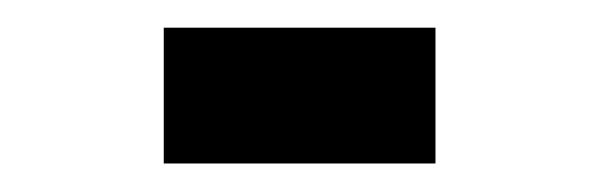

<svg xmlns="http://www.w3.org/2000/svg" viewBox="-20 -557 431 138"><path d="M97.7 -439.5V-537.1H293V-439.5Z"/></svg>

Font: Trigram
Style: Regular
Weight: 400
Designer: GGBotNet
Foundry: GGBotNet
Version: 1.05